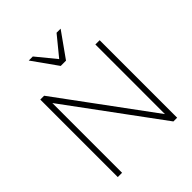

<svg xmlns="http://www.w3.org/2000/svg" viewBox="-252 -1085 1235 1235"><g transform="rotate(-45 366.0 -467.5)"><path d="M96 0V-705H131L619 -42H597V-705H636V0H602L114 -663H135V0ZM342 -765 221 -935H258L366 -803L474 -935H511L390 -765Z"/></g></svg>

Font: Nunito Sans 12pt ExtraLight
Style: Regular
Weight: 200
Version: Version 3.101;gftools[0.9.27]